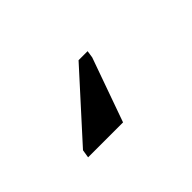

<svg xmlns="http://www.w3.org/2000/svg" viewBox="-36 -65 404 404"><g transform="rotate(-45 166.5 137.5)"><path d="M220.7 57.6 218.3 73.7 167.5 216.3H63.5L66.4 198.2L193.8 57.6Z"/></g></svg>

Font: Liberation Serif
Style: Italic
Weight: 400
Italic angle: -16.333°
Designer: Steve Matteson
Foundry: Ascender Corporation
Version: Version 2.1.5